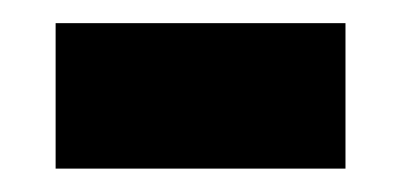

<svg xmlns="http://www.w3.org/2000/svg" viewBox="-20 -351 345 165"><path d="M27.8 -206.1V-331.1H276.9V-206.1Z"/></svg>

Font: Open Sans Condensed
Style: Bold
Weight: 700
Width: 3
Designer: Monotype Design Team
Foundry: Monotype Imaging Inc.
Version: Version 3.003; ttfautohint (v1.8.4)